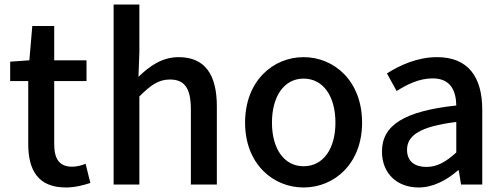

<svg xmlns="http://www.w3.org/2000/svg" viewBox="-20 -817 2231 850"><path d="M272 13C312 13 349 3 380 -7L359 -92C343 -85 319 -79 300 -79C243 -79 220 -113 220 -179V-458H363V-550H220V-702H123L110 -550L25 -544V-458H105V-180C105 -64 148 13 272 13Z M483 0H597V-390C646 -439 681 -465 732 -465C797 -465 825 -427 825 -332V0H940V-346C940 -486 888 -564 771 -564C696 -564 641 -523 593 -477L597 -586V-797H483Z M1324 13C1460 13 1583 -92 1583 -274C1583 -458 1460 -564 1324 -564C1188 -564 1065 -458 1065 -274C1065 -92 1188 13 1324 13ZM1324 -81C1238 -81 1184 -158 1184 -274C1184 -391 1238 -469 1324 -469C1411 -469 1465 -391 1465 -274C1465 -158 1411 -81 1324 -81Z M1833 13C1899 13 1958 -20 2008 -63H2011L2021 0H2115V-331C2115 -477 2052 -564 1915 -564C1827 -564 1750 -528 1693 -492L1736 -414C1783 -444 1837 -470 1895 -470C1976 -470 1999 -414 2000 -350C1771 -325 1671 -264 1671 -146C1671 -49 1738 13 1833 13ZM1868 -78C1819 -78 1782 -100 1782 -154C1782 -216 1837 -257 2000 -277V-142C1955 -101 1916 -78 1868 -78Z"/></svg>

Font: Genne Gothic Medium
Style: Regular
Weight: 500
Designer: Ryoko NISHIZUKA (kana & ideographs); Paul D. Hunt (Latin, Greek & Cyrillic); Wenlong ZHANG (bopomofo); Sandoll Communica
Foundry: Adobe Systems Incorporated
Version: Version 1.004;PS 1.004;hotconv 16.6.51;makeotf.lib2.5.65220